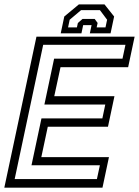

<svg xmlns="http://www.w3.org/2000/svg" viewBox="-37 -870 644 890"><path d="M-17 0 132 -700H587L557 -558.5H243.5L214.5 -424H493.5L463.5 -282.5H184.5L154.5 -141.5H468L438 0ZM31 -39.8H412.2L426 -104H109L155.2 -321.2H437.5L451 -385.5H168.8L213.8 -598H530.8L544.5 -662.2H163.2ZM447.5 -849.5 492 -793.5 475.5 -715.5H379.5L387.5 -753.5H348.5L340.5 -715.5H244.5L261 -793.5L328.5 -849.5ZM426.2 -823H338.8L286 -778.5L278.5 -743H319.5L324 -763.5L345.5 -782.2H402L415.5 -763.5L411 -743H452L459.5 -778.5Z"/></svg>

Font: Tourney Thin
Style: Italic
Weight: 100
Italic angle: -12°
Designer: Tyler Finck
Foundry: Etcetera Type Co
Version: Version 1.015